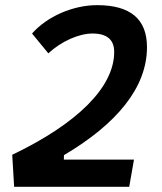

<svg xmlns="http://www.w3.org/2000/svg" viewBox="-20 -723 626 743"><path d="M34.7 0H480L498.5 -105.5H227.1L227.5 -122.6C430.7 -242.7 548.8 -383.3 548.8 -540.5C548.8 -648.9 484.9 -703.1 356 -703.1C262.7 -703.1 162.6 -659.7 104 -593.3L167 -516.6C218.3 -564 286.1 -593.3 337.9 -593.3C394 -593.3 421.9 -569.3 421.9 -522C421.9 -386.2 280.3 -245.1 27.3 -124Z"/></svg>

Font: Cascadia Mono PL SemiBold
Style: Italic
Weight: 600
Italic angle: -10°
Monospace: yes
Designer: Aaron Bell
Foundry: Saja Typeworks
Version: Version 2404.023